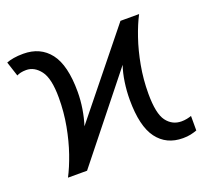

<svg xmlns="http://www.w3.org/2000/svg" viewBox="-104 -665 851 794"><g transform="rotate(-20 321.5 -268.0)"><path d="M70.3 0Q89.8 -37.1 107.7 -88.6Q125.5 -140.1 136.7 -200.4Q147.9 -260.7 147.9 -324.2Q147.9 -408.7 121.8 -443.1Q95.7 -477.5 59.6 -477.5Q45.9 -477.5 35.6 -475.1Q25.4 -472.7 18.1 -468.8L-2.9 -533.2Q10.3 -538.6 28.8 -541.7Q47.4 -544.9 71.3 -544.9Q146.5 -544.9 188 -491Q229.5 -437 229.5 -320.8Q229.5 -283.2 223.4 -245.6Q217.3 -208 207 -176.3L496.1 -535.2H578.1Q558.6 -498 541 -446.5Q523.4 -395 512.5 -335.2Q501.5 -275.4 501.5 -212.4Q501.5 -124.5 526.4 -91.3Q551.3 -58.1 591.8 -58.1Q604 -58.1 616 -60.5Q627.9 -63 635.7 -65.9V-2Q622.6 2.9 607.7 6.1Q592.8 9.3 573.7 9.3Q501 9.3 460.7 -44.7Q420.4 -98.6 420.4 -215.3Q420.4 -253.4 426 -291.7Q431.6 -330.1 442.4 -361.3L154.3 0Z"/></g></svg>

Font: Open Sans
Style: Regular
Weight: 400
Designer: Monotype Design Team
Foundry: Monotype Imaging Inc.
Version: Version 3.000; ttfautohint (v1.8.4)